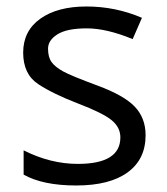

<svg xmlns="http://www.w3.org/2000/svg" viewBox="-20 -565 517 595"><path d="M353 -139.2Q353 -170.4 325.9 -192.6Q298.8 -214.8 222.2 -244.1Q145.5 -273.4 98.6 -304.2Q51.8 -335 51.8 -401.9Q51.8 -469.2 105 -507.1Q158.2 -544.9 248 -544.9Q337.9 -544.9 419.9 -509.8L391.1 -443.8Q310.5 -477.1 249 -477.1Q187.5 -477.1 158.2 -458.7Q128.9 -440.4 128.9 -414.1Q128.9 -387.7 139.9 -372.6Q150.9 -357.4 175.5 -343.8Q200.2 -330.1 282.2 -299.8Q364.3 -269.5 397.7 -234.4Q431.2 -199.2 431.2 -146Q431.2 -71.3 375.5 -30.8Q319.8 9.8 216.3 9.8Q112.8 9.8 53.2 -23.9V-99.1Q136.2 -57.1 221.2 -57.1Q353 -57.1 353 -139.2Z"/></svg>

Font: OpenSans-Regular
Style: Regular
Weight: 400
Foundry: Ascender Corporation
Version: Version 1.10